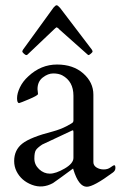

<svg xmlns="http://www.w3.org/2000/svg" viewBox="-20 -699 472 732"><path d="M206 -587Q205 -589 201 -592Q197 -595 196 -595Q195 -595 191.5 -592Q188 -589 186 -587L85 -491Q83 -489 80 -489Q77 -489 71 -494.5Q65 -500 65 -502.5Q65 -505 68 -510L184 -670Q187 -673 190 -676Q193 -679 196 -679Q200 -679 209 -669L330 -510Q333 -505 333 -502.5Q333 -500 326.5 -494.5Q320 -489 318 -489Q316 -489 314 -491ZM410 -41Q337 13 311 13Q280 13 260 -52Q259 -57 258 -56Q197 -11 182 -1Q142 21 101.5 5.5Q61 -10 43 -46Q34 -64 34 -85Q34 -127 65 -151.5Q96 -176 182 -198Q211 -206 234 -218Q257 -230 258.5 -233.5Q260 -237 260 -240V-334Q260 -389 217 -412Q203 -419 183 -419Q163 -419 143 -403.5Q123 -388 123 -359L125 -340Q122 -334 90 -320.5Q58 -307 53 -306Q45 -306 45 -324.5Q45 -343 56 -366Q67 -389 88 -408Q136 -453 197.5 -453Q259 -453 297.5 -419Q336 -385 336 -338V-81Q336 -68 348 -60.5Q360 -53 375.5 -53Q391 -53 401.5 -61Q412 -69 416 -69Q420 -69 420 -58.5Q420 -48 410 -41ZM260 -97V-196Q260 -202 257.5 -202Q255 -202 254 -201L141 -148Q123 -136 117 -127Q111 -118 111 -94.5Q111 -71 129 -54Q147 -37 170 -37Q193 -37 226.5 -56.5Q260 -76 260 -97Z"/></svg>

Font: Cardo
Style: Regular
Weight: 400
Designer: David J. Perry
Foundry: David J. Perry
Version: Version 1.0451